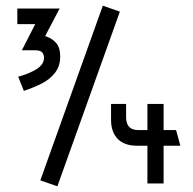

<svg xmlns="http://www.w3.org/2000/svg" viewBox="-20 -646 681 676"><path d="M342 -626 402 -605 182 10 122 -11ZM41 -561V-616H190L139 -519Q162 -512 177 -495.5Q192 -479 192 -447Q192 -413 173.5 -389.5Q155 -366 126 -351.5Q97 -337 64 -326L44 -376Q82 -386 108.5 -402.5Q135 -419 135 -443Q135 -454 128.5 -461.5Q122 -469 103 -469H57L104 -561ZM499 -188V-280H556V-188H600L615 -133H556V0H499V-133H461Q418 -133 394.5 -157Q371 -181 371 -224V-280H424V-233Q424 -188 467 -188Z"/></svg>

Font: Aubrey
Style: Regular
Weight: 400
Designer: Gayaneh Bagdasaryan
Foundry: Cyreal.org
Version: Version 1.102; ttfautohint (v1.8.3)